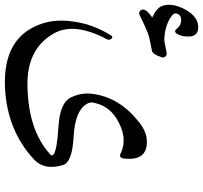

<svg xmlns="http://www.w3.org/2000/svg" viewBox="-50 -612 857 811"><g transform="rotate(90 378.5 -206.5)"><path d="M620 -288Q553 -320 472 -269Q417 -234 406 -169Q404 -157 413 -143Q442 -95 550 -89Q659 -83 670 -44Q694 33 647 78Q523 193 341 201Q124 210 71 39Q47 -39 76 -145Q85 -174 96.5 -199Q108 -224 122 -246Q130 -258 137 -248Q144 -239 139 -230Q65 -91 115 -4Q180 109 335 106Q524 103 626 9Q634 2 624 -5Q604 -19 508 -25Q409 -31 386 -75Q362 -120 370 -174Q387 -282 479 -357Q502 -377 523 -387Q544 -397 563 -398Q653 -404 643 -305Q640 -277 620 -288ZM188 -420Q162 -415 143.5 -411Q125 -407 114 -403Q104 -399 84.5 -390.5Q65 -382 37 -368Q25 -362 17 -372Q2 -390 47 -421Q7 -439 -2 -463Q-17 -505 14 -562Q46 -619 94 -615Q124 -612 127 -581Q129 -550 118 -529Q107 -509 95 -524Q81 -542 62 -543Q41 -545 33 -531Q24 -516 38 -505Q77 -474 142 -472Q147 -472 154 -473.5Q161 -475 171 -477Q181 -479 188.5 -480.5Q196 -482 199 -482Q208 -482 213 -475Q217 -468 216 -464Q203 -423 188 -420Z"/></g></svg>

Font: Amiri
Style: Italic
Weight: 400
Italic angle: 10°
Designer: Khaled Hosny
Version: Version 0.113